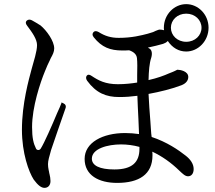

<svg xmlns="http://www.w3.org/2000/svg" viewBox="-20 -843 1040 928"><path d="M772 -709C772 -705 772 -701 773 -697C765 -699 758 -700 751 -700C748 -700 743 -698 738 -696C737 -695 736 -695 735 -695C732 -694 728 -692 720 -688C714 -686 705 -683 694 -680C663 -672 618 -660 554 -660C516 -660 487 -669 457 -688C446 -694 438 -694 432 -688C426 -681 425 -673 433 -663C472 -614 513 -599 571 -599C582 -599 593 -599 604 -600C625 -593 640 -581 642 -562C644 -543 644 -513 643 -480V-444C618 -440 585 -436 550 -436C489 -436 456 -454 423 -476C413 -483 405 -484 400 -478C395 -472 394 -463 401 -453C445 -393 493 -374 556 -374C587 -374 614 -376 644 -380C645 -346 647 -307 649 -268L652 -195C630 -198 608 -200 585 -200C476 -200 389 -154 389 -75C389 4 457 41 546 41C652 41 717 0 717 -92C717 -98 717 -104 716 -110C763 -88 807 -57 847 -18C864 -2 875 9 889 9C905 9 916 -4 916 -26C916 -52 899 -74 877 -91C843 -118 786 -157 713 -181C712 -186 712 -192 711 -197C710 -206 710 -215 709 -224C708 -234 708 -244 707 -254C703 -300 700 -349 698 -389C753 -399 813 -414 857 -431C880 -440 890 -455 890 -471C890 -499 851 -506 837 -506C836 -506 831 -503 825 -500C821 -498 812 -494 796 -488C774 -478 739 -465 698 -456C699 -500 702 -537 711 -564C717 -584 714 -601 703 -608C700 -610 697 -611 695 -613C722 -619 748 -625 768 -631C777 -634 784 -638 789 -643C790 -644 790 -644 791 -645C813 -612 844 -594 880 -594C938 -594 988 -645 988 -709C988 -773 938 -823 880 -823C822 -823 772 -773 772 -709ZM86 -216C86 -103 119 -12 143 25C163 52 179 65 195 65C212 65 224 53 224 32C224 21 222 9 219 -3C219 -4 218 -5 218 -6C218 -9 217 -13 215 -22C213 -31 212 -41 212 -50C212 -66 218 -86 227 -118C239 -153 275 -259 296 -318C301 -330 297 -339 286 -344L277 -348V-345C277 -344 276 -343 275 -340C274 -337 272 -333 269 -325C265 -317 261 -307 256 -296C231 -236 194 -152 177 -125C171 -115 158 -116 154 -125C142 -149 135 -176 135 -229C135 -326 175 -445 197 -498C205 -519 214 -538 221 -552C223 -556 224 -560 226 -563C235 -579 242 -593 242 -609C242 -645 205 -696 176 -720C161 -730 146 -738 134 -745C124 -750 116 -749 109 -743C103 -737 103 -729 111 -719C135 -687 159 -654 159 -625C159 -595 143 -546 133 -510C120 -461 86 -343 86 -216ZM424 -76C424 -125 501 -145 565 -145C594 -145 625 -141 654 -133V-124C654 -59 619 -24 533 -24C461 -24 424 -43 424 -76ZM806 -709C806 -746 837 -777 880 -777C923 -777 954 -746 954 -709C954 -672 923 -641 880 -641C837 -641 806 -672 806 -709Z"/></svg>

Font: 寒蝉锦书宋 Text
Style: Regular
Weight: 400
Designer: 寒蝉锦书宋{Warren} 思源宋体{Ryoko NISHIZUKA 西塚涼子 (kana & ideographs); Frank Grießhammer (Latin, Greek & Cyrillic); Wenlong ZHANG 
Foundry: Adobe & ChillType
Version: Version 2.000;Glyphs 3.1.1 (3135)